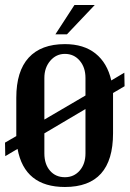

<svg xmlns="http://www.w3.org/2000/svg" viewBox="-24 -731 517 766"><path d="M235 -555Q310 -555 357 -517.5Q404 -480 420 -410L472 -441L473 -387L427 -360Q427 -351 427 -341V-199Q427 15 235 15Q74 15 46 -137L-3 -108L-4 -162L41 -188Q41 -193 41 -199V-341Q41 -447 90.5 -501Q140 -555 235 -555ZM153 -420V-254L317 -350V-420Q317 -462 294 -489Q271 -516 235 -516Q200 -516 176.5 -488.5Q153 -461 153 -420ZM235 -24Q271 -24 294 -50.5Q317 -77 317 -119V-296L153 -199V-119Q153 -76 175.5 -50Q198 -24 235 -24ZM273 -711H354L243 -594H197Z"/></svg>

Font: Girassol
Style: Regular
Weight: 400
Width: 3
Designer: Liam Spradlin
Version: Version 1.004